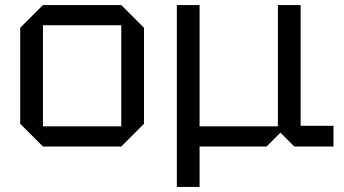

<svg xmlns="http://www.w3.org/2000/svg" viewBox="-20 -580 1360 760"><path d="M60 -90V-470L150 -560H460L550 -470V-90L460 0H150ZM150 -80H460V-480H150Z M680 160V-560H770V-80H1080V-560H1170V-82H1300V0H1145L1090 -55L1035 0H770V160Z"/></svg>

Font: Tektur
Style: Regular
Weight: 400
Designer: Adam Jagosz
Foundry: Adam Jagosz
Version: Version 1.005;gftools[0.9.30]